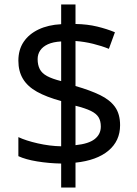

<svg xmlns="http://www.w3.org/2000/svg" viewBox="-20 -779 612 857"><path d="M253 -49Q198 -50 146 -58.5Q94 -67 62 -82V-167Q96 -151 149 -139Q202 -127 253 -126V-328Q187 -346 145 -369.5Q103 -393 82.5 -427Q62 -461 62 -508Q62 -557 85.5 -592Q109 -627 152 -647.5Q195 -668 253 -671V-759H317V-672Q370 -671 413.5 -660.5Q457 -650 493 -635L466 -561Q434 -574 395.5 -583.5Q357 -593 317 -596V-395Q383 -376 427 -354.5Q471 -333 493.5 -301.5Q516 -270 516 -220Q516 -150 464 -106.5Q412 -63 317 -53V58H253ZM317 -131Q376 -137 403 -158.5Q430 -180 430 -214Q430 -239 420 -255.5Q410 -272 385.5 -284Q361 -296 317 -307ZM253 -594Q217 -592 194 -581.5Q171 -571 159.5 -554Q148 -537 148 -515Q148 -489 157.5 -470.5Q167 -452 190 -439.5Q213 -427 253 -417Z"/></svg>

Font: hexoriya15
Style: Book
Weight: 400
Designer: Jelle Bosma - Monotype Design Team
Foundry: Monotype Imaging Inc.
Version: Version 2.003